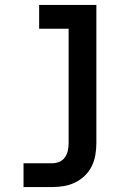

<svg xmlns="http://www.w3.org/2000/svg" viewBox="-20 -540 540 775"><path d="M191 215H75V119H191Q206 119 220 113Q234 107 242.5 94.5Q251 82 254 67Q257 52 257 37V-424H138V-520H369V37Q369 61 365 85Q361 109 350.5 130.5Q340 152 322.5 169Q305 186 283.5 196.5Q262 207 238.5 211Q215 215 191 215Z"/></svg>

Font: Moesevka
Style: Bold
Weight: 700
Monospace: yes
Designer: Belleve Invis
Foundry: Belleve Invis
Version: Version 32.5.0; ttfautohint (v1.8.4)